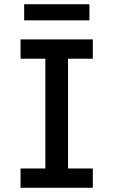

<svg xmlns="http://www.w3.org/2000/svg" viewBox="-20 -886 535 906"><path d="M77 0V-91H194V-609H77V-700H418V-609H301V-91H418V0ZM94 -790V-866H402V-790Z"/></svg>

Font: Inclusive Sans Medium
Style: Regular
Weight: 500
Designer: Olivia King
Foundry: Olivia King
Version: Version 2.004